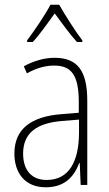

<svg xmlns="http://www.w3.org/2000/svg" viewBox="-20 -784 463 814"><path d="M231 -764H194C171 -720 123 -650 95 -613V-606H119C149 -638 185 -690 212 -727C241 -688 276 -639 306 -606H329V-613C306 -642 256 -719 231 -764ZM211 -539C167 -539 121 -525 81 -503L94 -473C137 -497 175 -506 210 -506C282 -506 314 -466 314 -352V-306L240 -300C113 -290 41 -238 41 -133C41 -54 83 10 174 10C257 10 295 -38 316 -93H318L322 0H350V-357C350 -486 307 -539 211 -539ZM242 -271 315 -277V-219C314 -100 273 -21 178 -21C115 -21 78 -61 78 -133C78 -219 134 -262 242 -271Z"/></svg>

Font: Noto Sans Bengali Condensed ExtraLight
Style: Regular
Weight: 200
Width: 3
Designer: Joana Ranito - Universal Thirst; Jelle Bosma - Monotype Design Team
Foundry: Universal Thirst ehf.
Version: Version 3.000